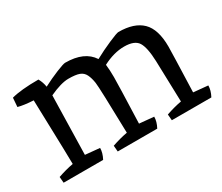

<svg xmlns="http://www.w3.org/2000/svg" viewBox="-95 -744 1117 968"><g transform="rotate(-30 463.0 -260.0)"><path d="M521 -408Q525 -376 525 -334Q525 -292 517 -68L601 -60Q601 -32 584 0H354L351 -35Q397 -51 441 -59Q435 -325 430.5 -355Q426 -385 416 -405.5Q406 -426 385 -434Q364 -442 321.5 -442Q279 -442 210 -410Q204 -182 202 -68L286 -60Q286 -32 269 0H39L36 -35Q82 -51 126 -59Q125 -131 121 -262.5Q117 -394 116 -435Q61 -438 28 -447L32 -499Q86 -514 189 -514Q203 -489 207 -462Q251 -485 294 -502.5Q337 -520 348 -520Q459 -520 503 -452Q549 -477 598.5 -498.5Q648 -520 658 -520Q749 -520 794.5 -475.5Q840 -431 840 -330Q840 -300 832 -68L916 -60Q916 -32 899 0H669L666 -35Q712 -51 756 -59Q752 -217 749 -298Q746 -379 726 -410.5Q706 -442 646 -442Q586 -442 521 -408Z"/></g></svg>

Font: Inika
Style: Regular
Weight: 400
Designer: Constanza Artigas Preller
Foundry: Constanza Artigas Preller
Version: Version 1.001